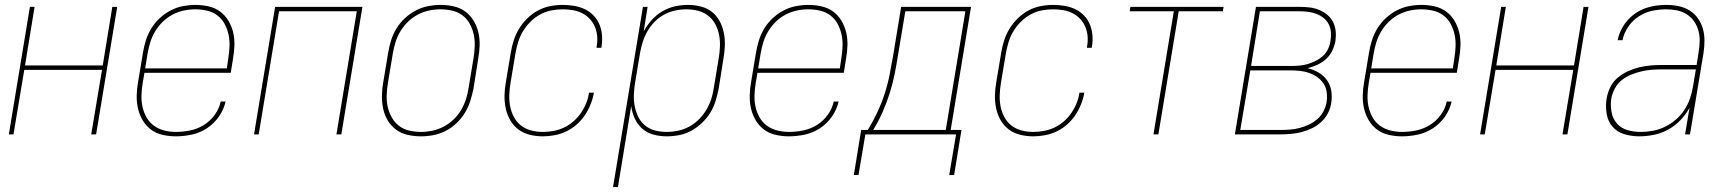

<svg xmlns="http://www.w3.org/2000/svg" viewBox="-20 -548 7040 783"><path d="M16 0 102 -520H121L82 -281H399L438 -520H458L372 0H352L396 -263H79L35 0Z M697 8Q670 8 643.5 2Q617 -4 596.5 -19Q576 -34 562.5 -56.5Q549 -79 543 -104.5Q537 -130 537.5 -158Q538 -186 543 -213L563 -333Q567 -358 575 -383.5Q583 -409 597 -432Q611 -455 631.5 -474Q652 -493 676 -505.5Q700 -518 726 -523Q752 -528 777 -528Q804 -528 830.5 -522Q857 -516 877.5 -501Q898 -486 911.5 -463.5Q925 -441 931 -415Q937 -389 936 -361.5Q935 -334 930 -307L921 -251H569L562 -210Q558 -186 557 -161Q556 -136 561 -113Q566 -90 577.5 -69.5Q589 -49 607.5 -35.5Q626 -22 649.5 -16Q673 -10 697 -10Q726 -10 755.5 -16Q785 -22 811 -38Q837 -54 855.5 -79.5Q874 -105 880 -134H900Q893 -102 873 -73Q853 -44 824 -25Q795 -6 762 1Q729 8 697 8ZM572 -269H905L911 -310Q915 -334 916 -359Q917 -384 912 -407Q907 -430 896 -450.5Q885 -471 866.5 -485Q848 -499 824.5 -504.5Q801 -510 776 -510Q753 -510 729.5 -505Q706 -500 684 -488.5Q662 -477 644 -459.5Q626 -442 613 -420.5Q600 -399 593 -376Q586 -353 582 -330Z M1016 0 1102 -520H1458L1372 0H1352L1435 -502H1118L1035 0Z M1697 8Q1669 8 1642.5 2Q1616 -4 1595.5 -19Q1575 -34 1561.5 -56.5Q1548 -79 1542.5 -105Q1537 -131 1537.5 -158.5Q1538 -186 1543 -213L1563 -333Q1567 -358 1575 -383.5Q1583 -409 1597 -432Q1611 -455 1631.5 -474Q1652 -493 1676 -505.5Q1700 -518 1726 -523Q1752 -528 1777 -528Q1804 -528 1830.5 -522Q1857 -516 1877.5 -501Q1898 -486 1911.5 -463.5Q1925 -441 1931 -415Q1937 -389 1936 -361.5Q1935 -334 1930 -307L1911 -187Q1906 -162 1898 -136.5Q1890 -111 1876 -88Q1862 -65 1842 -46Q1822 -27 1798 -14.5Q1774 -2 1748 3Q1722 8 1697 8ZM1697 -10Q1720 -10 1743.5 -15Q1767 -20 1789 -31.5Q1811 -43 1829.5 -60.5Q1848 -78 1860.5 -99.5Q1873 -121 1880.5 -144Q1888 -167 1891 -190L1911 -310Q1915 -334 1916 -359Q1917 -384 1912 -407Q1907 -430 1896 -450.5Q1885 -471 1866.5 -485Q1848 -499 1824.5 -504.5Q1801 -510 1776 -510Q1753 -510 1729.5 -505Q1706 -500 1684 -488.5Q1662 -477 1644 -459.5Q1626 -442 1613 -420.5Q1600 -399 1593 -376Q1586 -353 1582 -330L1562 -210Q1558 -186 1557 -161Q1556 -136 1561 -113Q1566 -90 1577.5 -69.5Q1589 -49 1607 -35Q1625 -21 1648.5 -15.5Q1672 -10 1697 -10Z M2194 8Q2166 8 2140 1.5Q2114 -5 2094 -20Q2074 -35 2061 -57.5Q2048 -80 2042.5 -105.5Q2037 -131 2037.5 -158.5Q2038 -186 2043 -213L2063 -333Q2067 -358 2075 -383Q2083 -408 2097 -431Q2111 -454 2131 -473.5Q2151 -493 2174.5 -505.5Q2198 -518 2224 -523Q2250 -528 2275 -528Q2299 -528 2322 -524Q2345 -520 2365 -510.5Q2385 -501 2400.5 -485Q2416 -469 2424.5 -448.5Q2433 -428 2435 -404.5Q2437 -381 2433 -357Q2433 -356 2432.5 -355Q2432 -354 2432 -353H2413Q2413 -354 2413 -355Q2413 -356 2413 -357Q2417 -378 2415.5 -398.5Q2414 -419 2406.5 -437.5Q2399 -456 2385.5 -470.5Q2372 -485 2354.5 -494Q2337 -503 2316.5 -506.5Q2296 -510 2275 -510Q2252 -510 2228.5 -505.5Q2205 -501 2183 -489Q2161 -477 2143 -459Q2125 -441 2112.5 -420Q2100 -399 2093 -376Q2086 -353 2082 -330L2062 -210Q2058 -186 2057 -161.5Q2056 -137 2060.5 -114Q2065 -91 2076 -70.5Q2087 -50 2105 -36Q2123 -22 2146 -16Q2169 -10 2194 -10Q2215 -10 2237 -14Q2259 -18 2279.5 -27.5Q2300 -37 2318 -52.5Q2336 -68 2349 -87Q2362 -106 2370.5 -127Q2379 -148 2382 -170H2402Q2398 -146 2388.5 -122.5Q2379 -99 2365 -78Q2351 -57 2331.5 -40Q2312 -23 2289 -12Q2266 -1 2241.5 3.5Q2217 8 2194 8Z M2480 215 2602 -520H2621L2605 -420Q2618 -444 2637 -465.5Q2656 -487 2680.5 -501.5Q2705 -516 2732 -522Q2759 -528 2785 -528Q2812 -528 2838 -521.5Q2864 -515 2883.5 -499.5Q2903 -484 2915 -461.5Q2927 -439 2932 -413.5Q2937 -388 2936 -361Q2935 -334 2930 -307L2911 -187Q2906 -162 2898.5 -137Q2891 -112 2877 -89Q2863 -66 2843 -47Q2823 -28 2799.5 -15Q2776 -2 2750 3Q2724 8 2699 8Q2671 8 2645 1Q2619 -6 2599.5 -23Q2580 -40 2569 -64Q2558 -88 2554 -115L2500 215ZM2699 -10Q2722 -10 2745.5 -15Q2769 -20 2790.5 -31.5Q2812 -43 2830 -61Q2848 -79 2860.5 -100Q2873 -121 2880.5 -144Q2888 -167 2891 -190L2911 -310Q2915 -334 2916 -358.5Q2917 -383 2912.5 -406Q2908 -429 2897 -449.5Q2886 -470 2868 -484Q2850 -498 2827 -504Q2804 -510 2779 -510Q2756 -510 2733 -505Q2710 -500 2688.5 -488.5Q2667 -477 2649.5 -459Q2632 -441 2620 -420Q2608 -399 2601 -376.5Q2594 -354 2590 -331L2570 -211Q2566 -187 2565 -162.5Q2564 -138 2568.5 -115Q2573 -92 2583 -71.5Q2593 -51 2610.5 -36.5Q2628 -22 2651 -16Q2674 -10 2699 -10Z M3197 8Q3170 8 3143.5 2Q3117 -4 3096.5 -19Q3076 -34 3062.5 -56.5Q3049 -79 3043 -104.5Q3037 -130 3037.5 -158Q3038 -186 3043 -213L3063 -333Q3067 -358 3075 -383.5Q3083 -409 3097 -432Q3111 -455 3131.5 -474Q3152 -493 3176 -505.5Q3200 -518 3226 -523Q3252 -528 3277 -528Q3304 -528 3330.5 -522Q3357 -516 3377.5 -501Q3398 -486 3411.5 -463.5Q3425 -441 3431 -415Q3437 -389 3436 -361.5Q3435 -334 3430 -307L3421 -251H3069L3062 -210Q3058 -186 3057 -161Q3056 -136 3061 -113Q3066 -90 3077.5 -69.5Q3089 -49 3107.5 -35.5Q3126 -22 3149.5 -16Q3173 -10 3197 -10Q3226 -10 3255.5 -16Q3285 -22 3311 -38Q3337 -54 3355.5 -79.5Q3374 -105 3380 -134H3400Q3393 -102 3373 -73Q3353 -44 3324 -25Q3295 -6 3262 1Q3229 8 3197 8ZM3072 -269H3405L3411 -310Q3415 -334 3416 -359Q3417 -384 3412 -407Q3407 -430 3396 -450.5Q3385 -471 3366.5 -485Q3348 -499 3324.5 -504.5Q3301 -510 3276 -510Q3253 -510 3229.5 -505Q3206 -500 3184 -488.5Q3162 -477 3144 -459.5Q3126 -442 3113 -420.5Q3100 -399 3093 -376Q3086 -353 3082 -330Z M3462 166 3492 -18H3519Q3541 -54 3558.5 -91.5Q3576 -129 3588.5 -168Q3601 -207 3608.5 -246.5Q3616 -286 3623 -325L3655 -520H3940L3857 -18H3901L3871 166H3851L3879 0H3509L3481 166ZM3541 -18H3837L3917 -502H3672L3642 -322Q3636 -283 3628 -244Q3620 -205 3608 -167Q3596 -129 3579.5 -91.5Q3563 -54 3541 -18Z M4194 8Q4166 8 4140 1.5Q4114 -5 4094 -20Q4074 -35 4061 -57.5Q4048 -80 4042.5 -105.5Q4037 -131 4037.5 -158.5Q4038 -186 4043 -213L4063 -333Q4067 -358 4075 -383Q4083 -408 4097 -431Q4111 -454 4131 -473.5Q4151 -493 4174.5 -505.5Q4198 -518 4224 -523Q4250 -528 4275 -528Q4299 -528 4322 -524Q4345 -520 4365 -510.5Q4385 -501 4400.5 -485Q4416 -469 4424.5 -448.5Q4433 -428 4435 -404.5Q4437 -381 4433 -357Q4433 -356 4432.5 -355Q4432 -354 4432 -353H4413Q4413 -354 4413 -355Q4413 -356 4413 -357Q4417 -378 4415.5 -398.5Q4414 -419 4406.5 -437.5Q4399 -456 4385.5 -470.5Q4372 -485 4354.5 -494Q4337 -503 4316.5 -506.5Q4296 -510 4275 -510Q4252 -510 4228.5 -505.5Q4205 -501 4183 -489Q4161 -477 4143 -459Q4125 -441 4112.5 -420Q4100 -399 4093 -376Q4086 -353 4082 -330L4062 -210Q4058 -186 4057 -161.5Q4056 -137 4060.5 -114Q4065 -91 4076 -70.5Q4087 -50 4105 -36Q4123 -22 4146 -16Q4169 -10 4194 -10Q4215 -10 4237 -14Q4259 -18 4279.5 -27.5Q4300 -37 4318 -52.5Q4336 -68 4349 -87Q4362 -106 4370.5 -127Q4379 -148 4382 -170H4402Q4398 -146 4388.5 -122.5Q4379 -99 4365 -78Q4351 -57 4331.5 -40Q4312 -23 4289 -12Q4266 -1 4241.5 3.5Q4217 8 4194 8Z M4684 0 4767 -502H4587L4590 -520H4970L4967 -502H4787L4704 0Z M5016 0 5102 -520H5282Q5302 -520 5322 -517.5Q5342 -515 5360 -507.5Q5378 -500 5393 -487.5Q5408 -475 5416.5 -458Q5425 -441 5427 -421Q5429 -401 5426 -380Q5422 -360 5413 -341Q5404 -322 5388 -307.5Q5372 -293 5352.5 -284Q5333 -275 5313 -270Q5337 -264 5357.5 -252Q5378 -240 5391.5 -221Q5405 -202 5409 -178Q5413 -154 5409 -129Q5406 -107 5395.5 -86.5Q5385 -66 5368 -50.5Q5351 -35 5330.5 -25Q5310 -15 5288.5 -9.5Q5267 -4 5245.5 -2Q5224 0 5203 0ZM5082 -279H5246Q5263 -279 5280 -280.5Q5297 -282 5313.5 -287Q5330 -292 5346 -300Q5362 -308 5375.5 -320.5Q5389 -333 5396.5 -349.5Q5404 -366 5406 -383Q5409 -400 5407.5 -417.5Q5406 -435 5398.5 -449.5Q5391 -464 5378 -474.5Q5365 -485 5349.5 -491Q5334 -497 5316.5 -499.5Q5299 -502 5282 -502H5118ZM5038 -18H5203Q5222 -18 5241 -19.5Q5260 -21 5279.5 -26Q5299 -31 5318 -40Q5337 -49 5352.5 -62.5Q5368 -76 5377.5 -94.5Q5387 -113 5390 -132Q5393 -152 5390.5 -171.5Q5388 -191 5378 -206.5Q5368 -222 5352.5 -233Q5337 -244 5319 -250.5Q5301 -257 5281.5 -259Q5262 -261 5241 -261H5079Z M5697 8Q5670 8 5643.5 2Q5617 -4 5596.5 -19Q5576 -34 5562.5 -56.5Q5549 -79 5543 -104.5Q5537 -130 5537.5 -158Q5538 -186 5543 -213L5563 -333Q5567 -358 5575 -383.5Q5583 -409 5597 -432Q5611 -455 5631.5 -474Q5652 -493 5676 -505.5Q5700 -518 5726 -523Q5752 -528 5777 -528Q5804 -528 5830.5 -522Q5857 -516 5877.5 -501Q5898 -486 5911.5 -463.5Q5925 -441 5931 -415Q5937 -389 5936 -361.5Q5935 -334 5930 -307L5921 -251H5569L5562 -210Q5558 -186 5557 -161Q5556 -136 5561 -113Q5566 -90 5577.5 -69.5Q5589 -49 5607.5 -35.5Q5626 -22 5649.5 -16Q5673 -10 5697 -10Q5726 -10 5755.5 -16Q5785 -22 5811 -38Q5837 -54 5855.5 -79.5Q5874 -105 5880 -134H5900Q5893 -102 5873 -73Q5853 -44 5824 -25Q5795 -6 5762 1Q5729 8 5697 8ZM5572 -269H5905L5911 -310Q5915 -334 5916 -359Q5917 -384 5912 -407Q5907 -430 5896 -450.5Q5885 -471 5866.5 -485Q5848 -499 5824.5 -504.5Q5801 -510 5776 -510Q5753 -510 5729.5 -505Q5706 -500 5684 -488.5Q5662 -477 5644 -459.5Q5626 -442 5613 -420.5Q5600 -399 5593 -376Q5586 -353 5582 -330Z M6016 0 6102 -520H6121L6082 -281H6399L6438 -520H6458L6372 0H6352L6396 -263H6079L6035 0Z M6665 8Q6633 8 6603.5 -1Q6574 -10 6555.5 -32Q6537 -54 6532 -84.5Q6527 -115 6532 -146Q6536 -170 6547 -192.5Q6558 -215 6577 -231Q6596 -247 6619 -257.5Q6642 -268 6665 -273.5Q6688 -279 6711.5 -281Q6735 -283 6758 -283H6899L6907 -334Q6911 -357 6911.5 -379.5Q6912 -402 6906.5 -422.5Q6901 -443 6889 -460.5Q6877 -478 6859 -489.5Q6841 -501 6819.5 -505.5Q6798 -510 6775 -510Q6747 -510 6718 -504Q6689 -498 6663 -481Q6637 -464 6619.5 -438Q6602 -412 6597 -384H6577Q6581 -405 6591 -425.5Q6601 -446 6616 -463.5Q6631 -481 6650 -494Q6669 -507 6690 -514.5Q6711 -522 6732.5 -525Q6754 -528 6775 -528Q6801 -528 6825.5 -523Q6850 -518 6870 -505.5Q6890 -493 6904 -473.5Q6918 -454 6924.5 -431Q6931 -408 6931 -382.5Q6931 -357 6927 -331L6872 0H6852L6870 -108Q6855 -81 6832.5 -57.5Q6810 -34 6782 -19Q6754 -4 6724 2Q6694 8 6665 8ZM6671 -10Q6695 -10 6720 -14.5Q6745 -19 6769 -30.5Q6793 -42 6813.5 -59.5Q6834 -77 6848.5 -99Q6863 -121 6871.5 -145Q6880 -169 6884 -194L6896 -265H6758Q6738 -265 6716.5 -263.5Q6695 -262 6674 -257Q6653 -252 6632 -243.5Q6611 -235 6593.5 -221Q6576 -207 6565.5 -187Q6555 -167 6551 -146Q6547 -118 6552 -91Q6557 -64 6574 -44.5Q6591 -25 6617 -17.5Q6643 -10 6671 -10Z"/></svg>

Font: Iosevka SS04 Thin Oblique
Style: Regular
Weight: 100
Italic angle: -9°
Monospace: yes
Designer: Belleve Invis
Foundry: Belleve Invis
Version: Version 19.0.0; ttfautohint (v1.8.4)